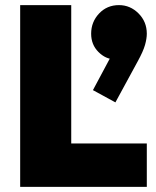

<svg xmlns="http://www.w3.org/2000/svg" viewBox="-20 -732 612 752"><path d="M59 0V-712H259V0ZM222 0V-170H555V0ZM432 -331 344 -379 422 -525 476 -540Q467 -523 455 -511.5Q443 -500 428 -500Q394 -500 365.5 -528.5Q337 -557 337 -600Q337 -646 368 -679Q399 -712 446 -712Q490 -712 522.5 -679.5Q555 -647 555 -600Q555 -581 548 -556Q541 -531 519 -491Z"/></svg>

Font: Outfit Thin Black
Style: Regular
Weight: 900
Version: Version 1.100;gftools[0.9.27]